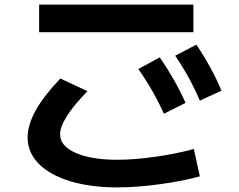

<svg xmlns="http://www.w3.org/2000/svg" viewBox="-20 -762 1040 834"><path d="M100 -165Q100 -219 134.5 -281.5Q169 -344 242 -421L360 -366Q241 -244 241 -178Q241 -128 308.5 -98Q376 -68 490 -68Q564 -68 658 -81.5Q752 -95 822 -115L848 4Q778 24 676 38Q574 52 490 52Q373 52 284.5 25Q196 -2 148 -51Q100 -100 100 -165ZM150 -742H820V-622H150ZM674 -513Q743 -412 786 -315L692 -268Q646 -370 581 -462ZM833 -568Q901 -467 942 -368L848 -325Q805 -426 741 -520Z"/></svg>

Font: Enso
Style: Bold
Weight: 700
Designer: Coji Morishita
Foundry: UNDERFOREST DESIGN
Version: Version 1.000